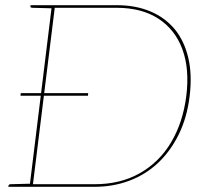

<svg xmlns="http://www.w3.org/2000/svg" viewBox="-20 -720 781 740"><path d="M94 0 180 -700H430Q502 -700 558.5 -676.5Q615 -653 653 -608Q690 -563 705.5 -498Q721 -433 711 -350Q701 -267 669 -202Q637 -137 589 -92Q541 -47 478.5 -23.5Q416 0 344 0ZM107 -10H345Q444 -10 519 -52.5Q594 -95 639.5 -171.5Q685 -248 698 -350Q711 -454 683 -530Q655 -606 590.5 -648Q526 -690 429 -690H191ZM12 0 13 -5Q13 -7 15.5 -8.5Q18 -10 20 -10L97 -12V0ZM183 -700 180 -688 104 -690Q101 -690 99 -691.5Q97 -693 97 -695L98 -700ZM59 -351 60 -361H320L319 -351Z"/></svg>

Font: Aleo Thin
Style: Italic
Weight: 250
Italic angle: -7°
Designer: Alessio Laiso
Foundry: Alessio Laiso
Version: Version 2.001;gftools[0.9.29]